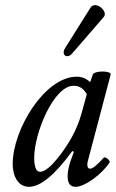

<svg xmlns="http://www.w3.org/2000/svg" viewBox="-20 -708 448 741"><path d="M258 -501 380 -642C400 -664 348 -708 329 -678L231 -522C215 -495 239 -480 258 -501ZM92 13C136 13 192 -33 259 -125L265 -122L250 -80C245 -63 241 -45 241 -28C241 0 251 13 272 13C307 13 373 -35 403 -81C407 -88 386 -106 380 -99C356 -73 339 -57 328 -57C321 -57 317 -62 317 -72C317 -78 318 -84 321 -94L407 -420C411 -436 343 -436 338 -420L328 -391C313 -405 296 -412 276 -412C153 -412 29 -209 29 -75C29 -28 50 13 92 13ZM135 -45C120 -45 112 -63 112 -99C112 -194 187 -377 264 -377C287 -377 303 -366 315 -344L294 -268C286 -239 274 -210 258 -180C234 -136 172 -45 135 -45Z"/></svg>

Font: Junicode Two Beta SemiCondensed Medium
Style: Italic
Weight: 500
Width: 4
Italic angle: -10°
Version: Version 1.063